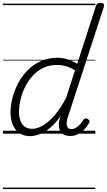

<svg xmlns="http://www.w3.org/2000/svg" viewBox="-20 -914 732 1313"><path d="M186 17Q144 17 114 -3Q84 -23 68 -59.5Q52 -96 52 -146Q52 -190 64.5 -241Q77 -292 102 -341Q127 -390 166 -430.5Q205 -471 257 -495Q309 -519 375 -519Q408 -519 443 -508Q478 -497 508 -477L636 -873Q640 -885 647 -889.5Q654 -894 667 -894Q685 -894 689.5 -886.5Q694 -879 690 -867L444 -113Q431 -72 438.5 -51.5Q446 -31 468 -31Q484 -31 499 -40Q514 -49 527 -63.5Q540 -78 550 -94Q555 -101 562 -104Q569 -107 580 -100Q591 -94 592 -86.5Q593 -79 588 -71Q576 -50 557.5 -30Q539 -10 514.5 3Q490 16 460 16Q432 16 413 4Q394 -8 386.5 -31Q379 -54 385 -88Q388 -96 390 -104.5Q392 -113 394 -120Q358 -68 320 -37.5Q282 -7 247.5 5Q213 17 186 17ZM110 -150Q110 -114 120 -87.5Q130 -61 150 -47Q170 -33 200 -33Q235 -33 274 -56Q313 -79 353.5 -125.5Q394 -172 432 -245L493 -433Q457 -455 428 -462.5Q399 -470 371 -470Q318 -470 275.5 -449.5Q233 -429 202 -394Q171 -359 150.5 -317Q130 -275 120 -231.5Q110 -188 110 -150ZM0 369H632V379H0ZM0 -20H632V0H0ZM0 -505H632V-500H0ZM0 -889H632V-879H0Z"/></svg>

Font: Playwrite HR Guides
Style: Regular
Weight: 400
Designer: Veronika Burian, José Scaglione
Foundry: TypeTogether
Version: Version 1.003